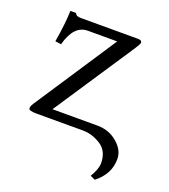

<svg xmlns="http://www.w3.org/2000/svg" viewBox="-117 -527 690 785"><g transform="rotate(20 228.0 -134.5)"><path d="M149.9 -390.1Q89.8 -390.1 65.9 -300.8L40 -304.2Q54.2 -389.2 55.2 -441.9H80.1Q84 -428.7 106 -429.2H354Q371.1 -429.2 371.1 -418Q371.1 -412.1 354 -386.2L124 -39.1H319.8Q369.6 -39.1 406.2 -8.1Q442.9 22.9 442.9 62Q442.9 127.9 384.8 172.9L363.8 163.1Q385.7 127 386.2 101.1Q386.2 47.9 348.6 23.9Q311 0 271 0H67.9Q33.7 0 34.2 -11.2Q34.2 -20 42 -32.2L277.8 -390.1Z"/></g></svg>

Font: Biolilbert
Style: Regular
Weight: 400
Designer: Philipp H. Poll
Foundry: Philipp H. Poll
Version: Version 1.1.0